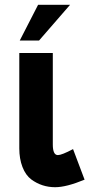

<svg xmlns="http://www.w3.org/2000/svg" viewBox="-20 -760 396 797"><path d="M199.2 -160.2Q199.2 -116.2 220.2 -116.2Q236.3 -116.2 283.2 -141.1L331.1 -14.2Q255.4 17.1 209 17.1Q153.8 17.1 109.9 -15.1Q86.4 -32.7 73.2 -66.9Q60.1 -101.1 60.1 -144V-540H199.2ZM138.2 -740.2H271L142.1 -591.8H62Z"/></svg>

Font: Miedinger*
Style: Bold
Weight: 700
Version: Version 001.000